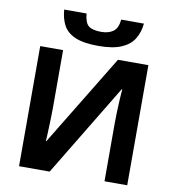

<svg xmlns="http://www.w3.org/2000/svg" viewBox="-99 -1036 1022 1124"><g transform="rotate(10 411.5 -474.5)"><path d="M665 -949Q660 -897 636 -857.5Q612 -818 561 -796Q510 -774 424 -774Q336 -774 286.5 -795.5Q237 -817 216 -856Q195 -895 191 -949H324Q329 -894 352 -876Q375 -858 427 -858Q470 -858 497.5 -877.5Q525 -897 530 -949ZM90 -714H226V-369Q226 -344 225 -313Q224 -282 223 -252.5Q222 -223 221 -201.5Q220 -180 219 -172H222L552 -714H733V0H598V-343Q598 -370 599 -402.5Q600 -435 601.5 -465Q603 -495 604.5 -517.5Q606 -540 607 -547H603L272 0H90Z"/></g></svg>

Font: RS Noto Sans
Style: Bold
Weight: 700
Designer: Monotype Design Team
Foundry: Monotype Imaging Inc.
Version: Version 3.10